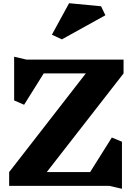

<svg xmlns="http://www.w3.org/2000/svg" viewBox="-20 -1157 830 1195"><path d="M541 -86 676 -301 739 -275V18L661 0H37V-86L514 -700H252L130 -505L68 -532V-804L145 -786H749V-700L271 -86ZM636 -1062 365 -912 303 -941 410 -1137 609 -1118Z"/></svg>

Font: Inknut Antiqua ExtraBold
Style: Regular
Weight: 800
Designer: Claus Eggers Sørensen
Foundry: Claus Eggers Sørensen
Version: Version 1.003; ttfautohint (v1.8.2) -l 8 -r 50 -G 200 -x 14 